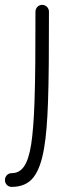

<svg xmlns="http://www.w3.org/2000/svg" viewBox="-54 -521 301 771"><path d="M115.2 -501.5C100.1 -501.5 88.4 -489.3 88.4 -474.1C88.4 -324.2 87.9 -205.6 84.5 -111.3C82 -40 77.6 16.6 71.3 58.1C58.1 141.6 33.7 174.3 -7.3 174.3C-22.5 174.3 -34.2 187 -34.2 202.1C-34.2 217.3 -22.5 229.5 -7.3 229.5C31.2 229.5 60.5 216.8 80.6 190.9C120.6 139.2 133.3 37.6 138.7 -108.9C142.1 -204.1 142.6 -324.2 142.6 -474.1C142.6 -489.3 130.4 -501.5 115.2 -501.5Z"/></svg>

Font: Mikhak Light
Style: Regular
Weight: 300
Designer: Amin Abedi
Version: Version 3.2